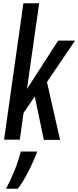

<svg xmlns="http://www.w3.org/2000/svg" viewBox="-20 -830 482 1182"><path d="M102 30 125 -135 194 -236 250 31H350L269 -325L442 -580H338L146 -282L221 -810H124L5 30ZM108 103C90 176 56 259 17 332H89C129 285 181 179 209 103Z"/></svg>

Font: Smiley Sans Oblique
Style: Regular
Weight: 400
Italic angle: -8°
Designer: oooooohmygosh, Nagisa Chen, Janine Sui, Heda Shi, Jian Li
Foundry: atelierAnchor
Version: Version 2.0.1